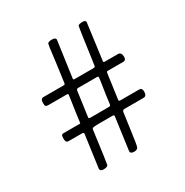

<svg xmlns="http://www.w3.org/2000/svg" viewBox="-146 -669 824 855"><g transform="rotate(-30 266.5 -242.0)"><path d="M59 -139Q59 -139 59 -142Q59 -154 61 -158.5Q63 -163 73 -163H155Q158 -163 158 -165Q160 -183 165 -217Q170 -251 173.5 -274.5Q177 -298 177 -300Q177 -305 170 -305H75Q66 -305 62.5 -308.5Q59 -312 59 -325Q59 -347 75 -347H177Q186 -347 186 -354Q200 -454 208 -521Q211 -541 212 -543Q217 -550 234 -550Q254 -550 254 -538Q254 -535 241 -445Q228 -355 228 -352Q228 -347 234 -347H332Q340 -347 341 -354Q367 -542 369 -544Q373 -550 392 -550Q408 -550 408 -540Q408 -536 395.5 -446Q383 -356 383 -352Q383 -347 388 -347H457Q475 -347 475 -322Q475 -305 460 -305H379Q376 -305 374 -299Q356 -170 356 -169Q356 -163 363 -163H458Q464 -163 467 -162Q470 -161 472.5 -156.5Q475 -152 475 -143Q475 -121 458 -121H360Q351 -121 349 -111Q344 -76 337 -25Q328 43 324 54.5Q320 66 303 66Q284 66 284 53Q284 50 295.5 -31.5Q307 -113 307 -115Q307 -121 300 -121H234Q215 -121 206 -120Q197 -119 195.5 -117.5Q194 -116 193 -113Q171 53 169 58Q164 66 146 66Q128 66 128 53Q128 50 139.5 -31Q151 -112 151 -114Q151 -121 143 -121H73Q59 -121 59 -139ZM201 -168Q201 -163 209 -163H304Q313 -163 314 -170Q317 -196 320.5 -219Q324 -242 326 -254.5Q328 -267 329.5 -277.5Q331 -288 331.5 -293Q332 -298 332 -300Q332 -305 326 -305H228Q221 -305 219 -298Q201 -169 201 -168Z"/></g></svg>

Font: OFL Sorts Mill Goudy TT
Style: Regular
Weight: 500
Version: Version 003.000